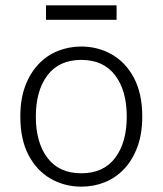

<svg xmlns="http://www.w3.org/2000/svg" viewBox="-20 -686 608 718"><path d="M284 12Q222 12 170 -17.5Q118 -47 87 -105.5Q56 -164 56 -250Q56 -315 74 -363.5Q92 -412 123.5 -445.5Q155 -479 196.5 -495.5Q238 -512 284 -512Q346 -512 398 -482.5Q450 -453 481 -394.5Q512 -336 512 -250Q512 -186 494 -137Q476 -88 444.5 -54.5Q413 -21 372 -4.5Q331 12 284 12ZM284 -38Q367 -38 410.5 -95.5Q454 -153 454 -250Q454 -347 410.5 -404.5Q367 -462 284 -462Q201 -462 157.5 -404.5Q114 -347 114 -250Q114 -153 157.5 -95.5Q201 -38 284 -38ZM152 -612V-666H416V-612Z"/></svg>

Font: Inclusive Sans Light
Style: Regular
Weight: 300
Designer: Olivia King
Foundry: Olivia King
Version: Version 2.004